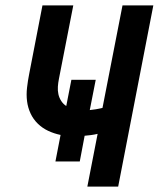

<svg xmlns="http://www.w3.org/2000/svg" viewBox="-20 -690 590 710"><path d="M303 0 341 -195Q328 -192 316.5 -190.5Q305 -189 293 -188L275 -93H185L204 -191Q180 -196 158.5 -206Q137 -216 120 -232.5Q103 -249 93 -270.5Q83 -292 80 -316Q77 -340 80 -366Q83 -392 88 -417L137 -670H251L198 -399Q195 -384 194 -369.5Q193 -355 196 -341.5Q199 -328 206.5 -316.5Q214 -305 225 -298L244 -395H334L312 -283Q323 -284 335 -286Q347 -288 359 -291L433 -670H547L417 0Z"/></svg>

Font: Lode Term
Style: Bold Italic
Weight: 700
Italic angle: -11°
Monospace: yes
Designer: Belleve Invis
Foundry: Belleve Invis
Version: Version 29.2.0